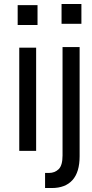

<svg xmlns="http://www.w3.org/2000/svg" viewBox="-20 -760 465 967"><path d="M69 -734H169V-634H69ZM77 0V-520H162V0ZM207 187V111H227Q256 111 275.5 92Q295 73 295 23V-523H381V27Q381 107 345 147Q309 187 241 187ZM290 -740H390V-640H290Z"/></svg>

Font: Liter
Style: Regular
Weight: 400
Designer: Anton Skugarov
Foundry: skugi
Version: Version 1.004; ttfautohint (v1.8.4.7-5d5b)